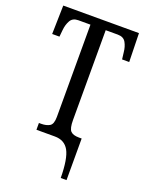

<svg xmlns="http://www.w3.org/2000/svg" viewBox="-169 -796 832 1089"><g transform="rotate(20 247.0 -252.0)"><path d="M339 210Q338 94 312 47Q286 0 227 0H116V-41H131Q160 -41 180 -52.5Q200 -64 200 -108V-665H127Q93 -665 79 -640Q65 -615 62 -582L58 -541H14L18 -714H475L479 -541H436L431 -582Q428 -615 414 -640Q400 -665 365 -665H292V-123Q292 -72 307 -56.5Q322 -41 357 -41H374V210Z"/></g></svg>

Font: Noto Serif ExtraCondensed
Style: Regular
Weight: 400
Width: 2
Designer: Monotype Design Team
Foundry: Monotype Imaging Inc.
Version: Version 2.015